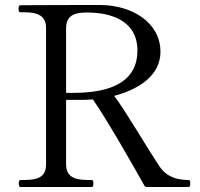

<svg xmlns="http://www.w3.org/2000/svg" viewBox="-20 -747 798 767"><path d="M733 -28C667 -28 637 -54 618 -81C564 -162 480 -307 436 -364C534 -390 621 -445 621 -540C621 -657 508 -726 382 -727H291C171 -727 61 -726 61 -726C56 -726 54 -721 54 -712C54 -703 56 -698 61 -698H77C131 -698 164 -684 164 -635V-91C164 -43 136 -28 78 -28H62C57 -28 55 -23 55 -14C55 -5 57 0 62 0H346C352 0 353 -6 353 -15C353 -23 352 -28 346 -28H330C276 -28 244 -42 244 -91V-348H309C323 -348 337 -349 351 -350C412 -262 522 -68 557 -5C559 -2 562 0 566 0H733C739 0 740 -6 740 -15C740 -23 739 -28 733 -28ZM244 -376V-635C244 -693 291 -697 328 -697C423 -697 529 -665 529 -545C529 -463 483 -376 274 -376Z"/></svg>

Font: Shippori Mincho OTF
Style: Regular
Weight: 400
Designer: FONTDASU
Foundry: FONTDASU / Google Inc. / but / Adobe
Version: Version 3.300;hotconv 1.0.109;makeotfexe 2.5.65596